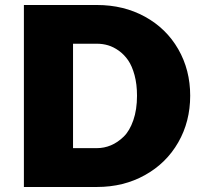

<svg xmlns="http://www.w3.org/2000/svg" viewBox="-20 -745 828 765"><path d="M366.2 -725.1Q472.7 -725.1 557.6 -678.5Q642.6 -631.8 690.2 -549.1Q737.8 -466.3 737.8 -363.8Q737.8 -260.7 690.2 -177.7Q642.6 -94.7 557.6 -47.4Q472.7 0 366.2 0H75.2V-725.1ZM366.2 -154.8Q395 -154.8 421.9 -166Q448.7 -177.2 472.7 -200.4Q496.6 -223.6 511.2 -265.9Q525.9 -308.1 525.9 -363.8Q525.9 -409.2 516.1 -445.6Q506.3 -481.9 490.5 -504.9Q474.6 -527.8 453.4 -543Q432.1 -558.1 410.6 -564.5Q389.2 -570.8 366.2 -570.8H271V-154.8Z"/></svg>

Font: Stilu Bold
Style: Regular
Weight: 700
Designer: Genilson Lima Santos
Foundry: Genilson Lima Santos
Version: Version 1.200;PS 001.200;hotconv 1.0.88;makeotf.lib2.5.64775